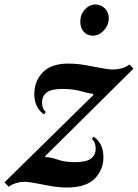

<svg xmlns="http://www.w3.org/2000/svg" viewBox="-85 -822 615 856"><path d="M-46 10.5 -65 -9 332 -399 330 -403Q304 -407.5 271.8 -416.5Q239.5 -425.5 192.5 -425.5Q143.5 -425.5 123 -409.5Q102.5 -393.5 102.5 -365Q102.5 -335.5 119 -323L111.5 -312Q93 -323.5 80.5 -346.5Q68 -369.5 68 -403.5Q68 -460.5 105.8 -499.5Q143.5 -538.5 219 -538.5Q255 -538.5 293.8 -532Q332.5 -525.5 365.8 -518.8Q399 -512 419 -512Q435.5 -512 455.8 -517Q476 -522 492 -534.5L510 -516L116 -125.5L117.5 -121.5Q141.5 -121.5 173 -110.2Q204.5 -99 248.5 -99Q300 -99 320.8 -115Q341.5 -131 341.5 -159.5Q341.5 -188.5 325 -201.5L331 -213Q350 -202.5 363 -179.2Q376 -156 376 -121Q376 -64 336.8 -25Q297.5 14 213.5 14Q178.5 14 142 7.5Q105.5 1 74 -5.2Q42.5 -11.5 22.5 -11.5Q8 -11.5 -11.2 -6.2Q-30.5 -1 -46 10.5ZM330 -663Q303.5 -663 288.2 -680.5Q273 -698 273 -726.5Q273 -757.5 293.5 -779.8Q314 -802 340.5 -802Q364.5 -802 382.2 -784.8Q400 -767.5 400 -741Q400 -710.5 378.5 -686.8Q357 -663 330 -663Z"/></svg>

Font: Libre Caslon Condensed Bold
Style: Italic
Weight: 700
Italic angle: -22.583°
Designer: Pablo Impallari, Rodrigo Fuenzalida, Katja Schimmel, Ertekin Erdin
Foundry: Pablo Impallari, Rodrigo Fuenzalida
Version: Version 2.000; ttfautohint (v1.8.4.7-5d5b);gftools[0.9.33]